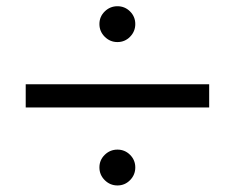

<svg xmlns="http://www.w3.org/2000/svg" viewBox="-20 -593 743 607"><path d="M61.3 -253.3V-326.7H641.3V-253.3ZM351.3 -6.7Q328 -6.7 311.1 -23.5Q294.3 -40.3 294.3 -63.7Q294.3 -87 311.1 -103.5Q328 -120 351.3 -120Q374.7 -120 391.2 -103.5Q407.7 -87 407.7 -63.7Q407.7 -40.3 391.2 -23.5Q374.7 -6.7 351.3 -6.7ZM351.3 -460Q328 -460 311.1 -476.8Q294.3 -493.6 294.3 -517Q294.3 -540.3 311.1 -556.8Q328 -573.3 351.3 -573.3Q374.7 -573.3 391.2 -556.8Q407.7 -540.3 407.7 -517Q407.7 -493.6 391.2 -476.8Q374.7 -460 351.3 -460Z"/></svg>

Font: M PLUS 1 Thin
Style: Regular
Weight: 100
Designer: Coji Morishita
Foundry: UNDERFOREST DESIGN
Version: Version 1.001